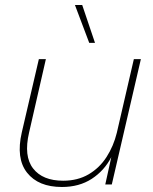

<svg xmlns="http://www.w3.org/2000/svg" viewBox="-20 -736 609 766"><path d="M227 10Q133 10 88 -47Q43 -104 67 -208L135 -500H163L96 -207Q74 -113 112 -64Q150 -15 232 -15Q290 -15 333.5 -40.5Q377 -66 405 -109.5Q433 -153 446 -206L514 -500H542L426 0H400L424 -109Q396 -55 346 -22.5Q296 10 227 10ZM308 -716 359 -565H336L279 -716Z"/></svg>

Font: Work Sans ExtraLight
Style: Italic
Weight: 200
Italic angle: -13°
Designer: Wei Huang
Foundry: Wei Huang
Version: Version 2.012; ttfautohint (v1.8.3)